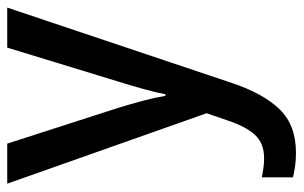

<svg xmlns="http://www.w3.org/2000/svg" viewBox="-170 -408 819 518"><g transform="rotate(-90 239.0 -149.5)"><path d="M2 -539H110L207 -238Q217 -205 225.5 -173.5Q234 -142 239 -112H243Q248 -137 257 -170Q266 -203 277 -238L369 -539H477L273 69Q245 152 202.5 196Q160 240 85 240Q65 240 48.5 237.5Q32 235 19 232V148Q29 150 42.5 152Q56 154 71 154Q111 154 133.5 129.5Q156 105 172 57L192 -1Z"/></g></svg>

Font: Noto Sans Lao UI SemCond Med
Style: Regular
Weight: 500
Width: 4
Designer: Monotype Design Team
Foundry: Monotype Imaging Inc.
Version: Version 2.000; ttfautohint (v1.8.4.7-5d5b)